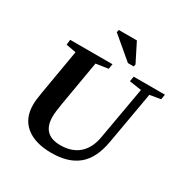

<svg xmlns="http://www.w3.org/2000/svg" viewBox="-193 -1019 1149 1187"><g transform="rotate(30 381.5 -425.5)"><path d="M82 -619 86 -656H388L382 -620L295 -607L240 -287Q229 -221 229 -191Q229 -61 359 -61Q438 -61 488 -103Q538 -146 553 -226L620 -606L534 -619L540 -655H763L757 -619L680 -606L614 -230Q592 -106 523 -49Q454 8 335 8Q217 8 152 -45Q88 -97 88 -195Q88 -229 98 -285L153 -606ZM467 -710 312 -841 316 -859H445L512 -726L509 -710Z"/></g></svg>

Font: Libra Serif Modern
Style: Bold Italic
Weight: 700
Italic angle: -12°
Designer: Stefan Peev, Context Ltd
Foundry: Stefan Peev, Context Ltd
Version: Version 1.000